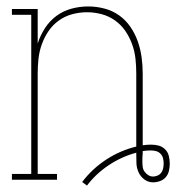

<svg xmlns="http://www.w3.org/2000/svg" viewBox="-20 -558 547 596"><path d="M250 18 235 7Q266 -34 309.5 -62.5Q353 -91 403 -103V-330Q403 -353 400.5 -376Q398 -399 390 -421Q382 -443 369 -462Q356 -481 337 -494.5Q318 -508 295.5 -514Q273 -520 250 -520Q227 -520 204.5 -514Q182 -508 163 -494.5Q144 -481 131 -462Q118 -443 110 -421Q102 -399 99.5 -376Q97 -353 97 -330V-18H157V0H17V-18H77V-512H17V-530H97V-423Q105 -448 119.5 -470.5Q134 -493 155 -508.5Q176 -524 201.5 -531Q227 -538 254 -538Q279 -538 304 -531.5Q329 -525 349.5 -510.5Q370 -496 384.5 -475Q399 -454 407.5 -430Q416 -406 419.5 -380.5Q423 -355 423 -330V-107Q429 -108 435.5 -108.5Q442 -109 449 -109Q461 -109 472.5 -106Q484 -103 492.5 -94.5Q501 -86 504 -74Q507 -62 507 -50Q507 -39 504.5 -28Q502 -17 495 -8.5Q488 0 477 4Q466 8 455 8Q440 8 428 -1Q416 -10 410 -23.5Q404 -37 403.5 -51.5Q403 -66 403 -81Q403 -82 403 -82.5Q403 -83 403 -84Q358 -72 318 -45.5Q278 -19 250 18ZM455 -10Q462 -10 469 -13Q476 -16 480.5 -22Q485 -28 486.5 -35.5Q488 -43 488 -51Q488 -59 486 -67Q484 -75 478 -81Q472 -87 464 -89Q456 -91 448 -91Q441 -91 435 -90.5Q429 -90 423 -89V-83Q423 -79 422.5 -75.5Q422 -72 422 -68V-67Q422 -65 422 -62Q422 -59 422 -56Q422 -48 423 -40Q424 -32 428.5 -25.5Q433 -19 440 -14.5Q447 -10 455 -10Z"/></svg>

Font: Iosevka Slab Thin
Style: Regular
Weight: 100
Monospace: yes
Designer: Belleve Invis
Foundry: Belleve Invis
Version: Version 11.1.0; ttfautohint (v1.8.3)